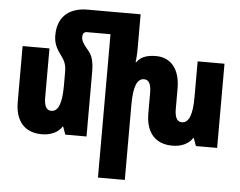

<svg xmlns="http://www.w3.org/2000/svg" viewBox="-63 -837 1442 1154"><g transform="rotate(5 658.5 -260.0)"><path d="M479 -387C479 -455 467 -490 443 -517C412 -553 401 -572 401 -594C401 -612 408 -625 427 -625H569V240H731V-216C731 -324 752 -373 794 -373C824 -373 837 -345 837 -295V-172C837 -54 895 10 997 10C1053 10 1096 -11 1119 -47H1122L1139 0H1267V-508H1105V-292C1105 -184 1084 -135 1042 -135C1012 -135 999 -163 999 -213V-336C999 -454 941 -518 854 -518C793 -518 759 -501 738 -471H734C737 -495 739 -520 739 -544V-760H418C324 -760 239 -715 239 -590C239 -547 251 -516 284 -472C307 -442 317 -417 317 -376V-292C317 -184 296 -135 254 -135C224 -135 211 -163 211 -213V-508H49V-172C49 -54 107 10 209 10C265 10 308 -11 331 -47H334L351 0H479Z"/></g></svg>

Font: Noto Sans Armenian ExtraCondensed Black
Style: Regular
Weight: 900
Width: 2
Designer: Monotype Design Team
Foundry: Monotype Imaging Inc.
Version: Version 2.008